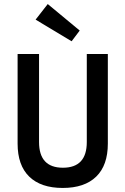

<svg xmlns="http://www.w3.org/2000/svg" viewBox="-20 -917 620 949"><path d="M290 12Q182 12 124.5 -44Q67 -100 67 -207V-650H173V-215Q173 -88 291 -88Q409 -88 409 -215V-650H513V-207Q513 -100 455.5 -44Q398 12 290 12ZM334 -713 156 -820 216 -897 374 -766Z"/></svg>

Font: Sometype Mono SemiBold
Style: Regular
Weight: 600
Designer: Ryoichi Tsunekawa
Foundry: Dharma Type
Version: Version 1.001